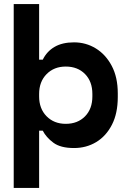

<svg xmlns="http://www.w3.org/2000/svg" viewBox="-20 -720 652 952"><path d="M48 212V-700H174V-424H192Q212 -465 250.5 -487.5Q289 -510 347 -510Q406 -510 455 -480Q504 -450 534 -393.5Q564 -337 564 -257V-239Q564 -158 535 -101.5Q506 -45 457 -15.5Q408 14 347 14Q280 14 244.5 -12.5Q209 -39 192 -72H174V212ZM306 -106Q365 -106 401.5 -143Q438 -180 438 -242V-254Q438 -316 401.5 -353Q365 -390 306 -390Q248 -390 211 -352.5Q174 -315 174 -254V-242Q174 -181 211 -143.5Q248 -106 306 -106Z"/></svg>

Font: Space Mono
Style: Bold
Weight: 700
Monospace: yes
Designer: Colophon Foundry + Benjamin Critton
Foundry: Colophon Foundry & Benjamin Critton
Version: Version 1.003; ttfautohint (v1.8.4.7-5d5b)